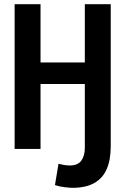

<svg xmlns="http://www.w3.org/2000/svg" viewBox="-20 -713 600 919"><path d="M328 186Q314 186 289 183Q264 180 243 173L260 71Q273 74 286 76.5Q299 79 314 79Q353 79 369.5 55.5Q386 32 386 -5V-311H174V0H50V-693H174V-414H386V-693H510V-13Q510 53 490.5 97Q471 141 430.5 163.5Q390 186 328 186Z"/></svg>

Font: Ubuntu Sans Mono SemiBold
Style: Regular
Weight: 600
Monospace: yes
Designer: Dalton Maag Ltd
Foundry: Dalton Maag Ltd
Version: Version 1.006